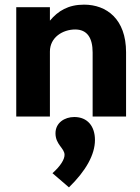

<svg xmlns="http://www.w3.org/2000/svg" viewBox="-20 -502 603 827"><path d="M50 0H195V-280C195 -341 250 -375 304 -375C356 -375 379 -338 379 -276V0H523V-277C523 -420 439 -482 342 -482C274 -482 230 -455 195 -413V-471H50ZM277 305C350 234 389 164 389 101C389 42 357 2 300 2C258 2 219 27 219 72C219 121 258 136 258 165C258 184 242 212 206 244Z"/></svg>

Font: Inconsolata SemiExpanded Black
Style: Regular
Weight: 900
Width: 6
Monospace: yes
Designer: Raph Levien, Cyreal, Brenton Simpson
Foundry: Raph Levien, Cyreal, Google
Version: Version 3.100